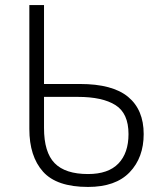

<svg xmlns="http://www.w3.org/2000/svg" viewBox="-20 -734 647 759"><path d="M328 5Q204 5 150 -55.5Q96 -116 96 -224V-714H154V-402H296Q425 -402 486.5 -351Q548 -300 548 -204Q548 -111 492.5 -53Q437 5 328 5ZM328 -46Q408 -46 448 -87.5Q488 -129 488 -204Q488 -286 436.5 -318.5Q385 -351 288 -351H154V-228Q154 -132 196 -89Q238 -46 328 -46Z"/></svg>

Font: BC Sans Light
Style: Regular
Weight: 300
Designer: Monotype Design Team
Foundry: Monotype Imaging Inc.
Version: Version 2.000;GOOG;noto-source:20170915:90ef993387c0